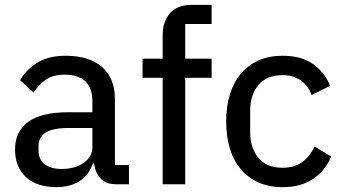

<svg xmlns="http://www.w3.org/2000/svg" viewBox="-20 -760 1413 792"><path d="M459 0Q416 0 394.5 -24Q373 -48 368 -86H363Q347 -38 308 -13Q269 12 213 12Q132 12 87 -29.5Q42 -71 42 -143Q42 -218 96.5 -257.5Q151 -297 263 -297H361V-344Q361 -396 333 -424Q305 -452 246 -452Q200 -452 169.5 -431.5Q139 -411 119 -378L63 -429Q86 -471 132.5 -500.5Q179 -530 251 -530Q348 -530 401 -483.5Q454 -437 454 -352V-79H512V0ZM234 -63Q289 -63 325 -88Q361 -113 361 -152V-232H262Q198 -232 168.5 -213Q139 -194 139 -158V-138Q139 -102 164.5 -82.5Q190 -63 234 -63Z M651 -439H568V-518H651V-614Q651 -671 681 -705.5Q711 -740 772 -740H853V-661H744V-518H853V-439H744V0H651Z M1146 12Q1090 12 1047 -7Q1004 -26 974 -61Q944 -96 928.5 -146.5Q913 -197 913 -259Q913 -321 928.5 -371Q944 -421 974 -456.5Q1004 -492 1047 -511Q1090 -530 1146 -530Q1223 -530 1271 -496Q1319 -462 1342 -406L1265 -368Q1252 -406 1221.5 -428Q1191 -450 1146 -450Q1079 -450 1045.5 -409Q1012 -368 1012 -304V-214Q1012 -150 1045.5 -109Q1079 -68 1146 -68Q1194 -68 1226 -91Q1258 -114 1278 -156L1346 -114Q1321 -55 1271 -21.5Q1221 12 1146 12Z"/></svg>

Font: IBM Plex Sans Hebrew Text
Style: Regular
Weight: 450
Designer: Mike Abbink, Paul van der Laan, Pieter van Rosmalen, Yanek Iontef
Foundry: Bold Monday
Version: Version 1.2